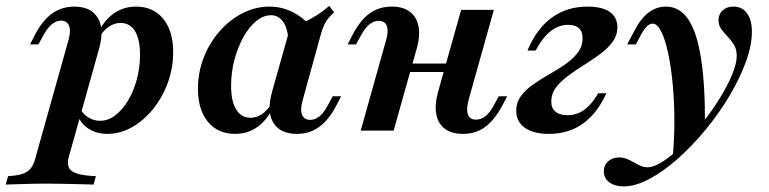

<svg xmlns="http://www.w3.org/2000/svg" viewBox="-94 -451 2655 663"><path d="M-74.2 186.3 -66.1 157.3Q-37.1 155.6 -18.5 150Q0 144.4 10.9 131.9Q21.8 119.4 27.4 97.6L141.9 -310.5Q151.6 -344.4 144.4 -362.1Q137.1 -379.8 116.9 -379.8Q100 -379.8 84.3 -366.5Q68.5 -353.2 54 -325.8L38.7 -297.6H9.7L27.4 -332.3Q43.5 -362.9 63.3 -384.3Q83.1 -405.6 107.7 -416.9Q132.3 -428.2 162.1 -428.2Q220.2 -428.2 243.5 -389.5Q266.9 -350.8 248.4 -283.9L143.5 91.1Q137.1 113.7 144 127.8Q150.8 141.9 173.4 148.8Q196 155.6 237.1 157.3L229 186.3Q212.1 185.5 186.7 185.1Q161.3 184.7 132.3 183.9Q103.2 183.1 73.4 183.1Q30.6 183.1 -9.7 184.3Q-50 185.5 -74.2 186.3ZM276.6 11.3Q241.1 11.3 214.5 -4.8Q187.9 -21 175.8 -49.2L184.7 -72.6Q195.2 -54.8 212.9 -44.4Q230.6 -33.9 251.6 -33.9Q279 -33.9 303.6 -52.4Q328.2 -71 347.6 -102.8Q366.9 -134.7 378.2 -175.8Q389.5 -216.9 389.5 -261.3Q389.5 -315.3 372.2 -343.5Q354.8 -371.8 321.8 -371.8Q300.8 -371.8 281.9 -358.9Q262.9 -346 247.6 -320.2L241.1 -331.5Q263.7 -379 297.6 -403.6Q331.5 -428.2 375.8 -428.2Q435.5 -428.2 469.8 -385.9Q504 -343.5 504 -271Q504 -216.1 485.5 -165.3Q466.9 -114.5 434.7 -74.6Q402.4 -34.7 361.7 -11.7Q321 11.3 276.6 11.3Z M717.7 11.3Q658.1 11.3 623.8 -30.6Q589.5 -72.6 589.5 -144.4Q589.5 -200.8 609.3 -251.6Q629 -302.4 663.7 -342.3Q698.4 -382.3 743.1 -405.2Q787.9 -428.2 836.3 -428.2Q876.6 -428.2 912.5 -411.3Q948.4 -394.4 978.2 -362.1L901.6 -314.5Q899.2 -354.8 883.1 -376.6Q866.9 -398.4 841.9 -398.4Q815.3 -398.4 790.7 -378.2Q766.1 -358.1 746.8 -323.4Q727.4 -288.7 715.7 -245.2Q704 -201.6 704 -154.8Q704 -100.8 721.8 -72.6Q739.5 -44.4 771 -44.4Q792.7 -44.4 811.3 -57.3Q829.8 -70.2 846 -96.8L852.4 -85.5Q829.8 -37.9 796 -13.3Q762.1 11.3 717.7 11.3ZM931.5 11.3Q873.4 11.3 850 -27Q826.6 -65.3 845.2 -133.1L908.1 -356.5Q948.4 -369.4 981.5 -387.5Q1014.5 -405.6 1042.7 -430.6L1059.7 -408.1Q1047.6 -397.6 1039.1 -387.1Q1030.6 -376.6 1024.6 -362.9Q1018.5 -349.2 1012.9 -329L951.6 -106.5Q941.9 -73.4 948.8 -55.2Q955.6 -37.1 977.4 -37.1Q989.5 -37.1 1000.8 -43.5Q1012.1 -50 1021.8 -62.1Q1031.5 -74.2 1039.5 -90.3L1054.8 -118.5H1083.9L1064.5 -81.5Q1049.2 -52.4 1029.8 -31.9Q1010.5 -11.3 986.3 0Q962.1 11.3 931.5 11.3Z M1151.6 0 1238.7 -310.5Q1248.4 -342.7 1241.9 -360.9Q1235.5 -379 1213.7 -379Q1196 -379 1180.6 -366.1Q1165.3 -353.2 1150.8 -325.8L1135.5 -297.6H1106.5L1124.2 -332.3Q1150.8 -382.3 1183.1 -405.2Q1215.3 -428.2 1258.9 -428.2Q1298.4 -428.2 1321.8 -410.1Q1345.2 -391.9 1351.2 -359.7Q1357.3 -327.4 1345.2 -283.9L1265.3 0ZM1266.9 -202.4 1275 -231.5H1501.6L1493.5 -202.4ZM1504.8 11.3Q1465.3 11.3 1441.9 -6.5Q1418.5 -24.2 1412.5 -56.9Q1406.5 -89.5 1418.5 -133.1L1498.4 -416.9H1611.3L1524.2 -106.5Q1515.3 -73.4 1521.8 -55.6Q1528.2 -37.9 1550 -37.9Q1567.7 -37.9 1583.5 -50.8Q1599.2 -63.7 1612.9 -90.3L1628.2 -118.5H1657.3L1639.5 -84.7Q1612.9 -35.5 1580.6 -12.1Q1548.4 11.3 1504.8 11.3Z M1801.6 11.3Q1748.4 11.3 1718.5 -9.7Q1688.7 -30.6 1688.7 -67.7Q1688.7 -97.6 1705.2 -119.8Q1721.8 -141.9 1748 -160.1Q1774.2 -178.2 1803.2 -194.8Q1832.3 -211.3 1858.5 -229.4Q1884.7 -247.6 1901.2 -269.4Q1917.7 -291.1 1917.7 -319.4Q1917.7 -342.7 1904.8 -354Q1891.9 -365.3 1867.7 -365.3Q1835.5 -365.3 1807.7 -343.5Q1779.8 -321.8 1755.6 -276.6H1727.4Q1758.9 -351.6 1811.3 -389.9Q1863.7 -428.2 1934.7 -428.2Q1984.7 -428.2 2011.3 -410.1Q2037.9 -391.9 2037.9 -357.3Q2037.9 -329 2021.4 -306.5Q2004.8 -283.9 1978.6 -264.5Q1952.4 -245.2 1923.4 -227Q1894.4 -208.9 1868.5 -189.9Q1842.7 -171 1826.2 -149.2Q1809.7 -127.4 1809.7 -100Q1809.7 -77.4 1824.2 -65.3Q1838.7 -53.2 1865.3 -53.2Q1897.6 -53.2 1923.4 -71.8Q1949.2 -90.3 1971.8 -129H2000Q1968.5 -59.7 1919 -24.2Q1869.4 11.3 1801.6 11.3Z M2059.7 192.7Q2029 192.7 2010.1 178.6Q1991.1 164.5 1991.1 140.3Q1991.1 119.4 2006 106Q2021 92.7 2043.5 92.7Q2058.9 92.7 2071.4 98Q2083.9 103.2 2095.6 110.1Q2107.3 116.9 2118.5 121.8Q2129.8 126.6 2141.9 126.6Q2164.5 126.6 2196 106Q2227.4 85.5 2262.1 51.2Q2296.8 16.9 2330.2 -25Q2363.7 -66.9 2390.7 -110.5Q2417.7 -154 2433.9 -192.7Q2450 -231.5 2450 -258.1Q2450 -280.6 2440.7 -296Q2431.5 -311.3 2419 -324.2Q2406.5 -337.1 2396.8 -350.4Q2387.1 -363.7 2387.1 -381.5Q2387.1 -401.6 2401.2 -414.9Q2415.3 -428.2 2438.7 -428.2Q2468.5 -428.2 2485.5 -405.2Q2502.4 -382.3 2502.4 -341.1Q2502.4 -293.5 2481 -235.9Q2459.7 -178.2 2423.8 -118.1Q2387.9 -58.1 2341.9 -2.4Q2296 53.2 2246.4 97.2Q2196.8 141.1 2148.4 166.9Q2100 192.7 2059.7 192.7ZM2228.2 99.2Q2234.7 34.7 2234.7 -32.3Q2234.7 -99.2 2229 -159.3Q2223.4 -219.4 2213.3 -266.9Q2203.2 -314.5 2189.5 -341.9Q2175.8 -369.4 2159.7 -369.4Q2149.2 -369.4 2139.1 -359.3Q2129 -349.2 2116.1 -325L2101.6 -297.6H2071.8L2096.8 -345.2Q2118.5 -387.1 2145.6 -407.7Q2172.6 -428.2 2205.6 -428.2Q2252.4 -428.2 2282.3 -384.7Q2312.1 -341.1 2326.6 -250.4Q2341.1 -159.7 2340.3 -16.1Q2324.2 4 2307.7 23Q2291.1 41.9 2271.8 60.9Q2252.4 79.8 2228.2 99.2Z"/></svg>

Font: Playfair 5pt SemiExpanded Light
Style: Bold Italic
Weight: 700
Italic angle: -15.6°
Version: Version 2.001;gftools[0.9.30]